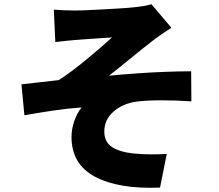

<svg xmlns="http://www.w3.org/2000/svg" viewBox="-20 -822 1040 913"><path d="M236 -776Q263 -774 288 -773Q313 -772 340 -772Q356 -772 392.5 -773.5Q429 -775 473 -777.5Q517 -780 557.5 -782.5Q598 -785 622 -788Q651 -791 670 -794.5Q689 -798 700 -802L795 -690Q776 -678 748 -659Q720 -640 702 -625Q650 -585 597.5 -541.5Q545 -498 498 -462Q560 -468 630 -473Q700 -478 767.5 -480.5Q835 -483 889 -483L890 -340Q819 -345 748 -345Q677 -345 630 -339Q564 -330 520 -291.5Q476 -253 476 -197Q476 -147 512.5 -123Q549 -99 616 -92Q657 -88 701 -88Q745 -88 773 -90L741 70Q544 78 432 18.5Q320 -41 320 -171Q320 -207 333 -245.5Q346 -284 368 -311Q306 -307 235 -296.5Q164 -286 96 -274L82 -421Q122 -425 170.5 -431Q219 -437 259 -441Q288 -459 322.5 -485Q357 -511 392 -540Q427 -569 458.5 -596Q490 -623 513 -644Q494 -643 460.5 -640.5Q427 -638 393.5 -636Q360 -634 340 -632Q322 -631 296.5 -628Q271 -625 243 -622Z"/></svg>

Font: Source Han Sans CN Heavy
Style: Regular
Weight: 900
Designer: Ryoko NISHIZUKA 西塚涼子 (kana, bopomofo & ideographs); Paul D. Hunt (Latin, Greek & Cyrillic); Sandoll Communications 산돌커뮤니
Foundry: Adobe
Version: Version 2.000;hotconv 1.0.107;makeotfexe 2.5.65593